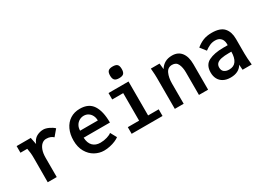

<svg xmlns="http://www.w3.org/2000/svg" viewBox="-28 -1519 3056 2253"><g transform="rotate(-30 1500.0 -393.0)"><path d="M156.5 -317Q156.5 -370 153.5 -395.8Q150.5 -421.5 143.5 -460H51.5V-550H243L261.5 -457Q285 -516.5 328 -539.2Q371 -562 417.5 -562Q449.5 -562 490.8 -543Q532 -524 557.5 -499L488.5 -417Q472 -432.5 449.2 -441.8Q426.5 -451 392.5 -451Q361 -451 334.8 -429Q308.5 -407 293 -364.2Q277.5 -321.5 277.5 -261V0H155.5Z M662 -272Q662 -356.5 692.5 -421.8Q723 -487 779.2 -523Q835.5 -559 911 -559Q1031.5 -559 1084.8 -476.5Q1138 -394 1138 -242H782Q785 -168 822.8 -130Q860.5 -92 925 -92Q972 -92 1015.8 -105.5Q1059.5 -119 1078 -136L1124 -52Q1104.5 -36.5 1070.8 -22Q1037 -7.5 996.2 1.2Q955.5 10 917 10Q852.5 10 794 -22.2Q735.5 -54.5 698.8 -118.2Q662 -182 662 -272ZM911 -465Q877.5 -465 849 -448.5Q820.5 -432 803.8 -402.2Q787 -372.5 787 -334H1027Q1027 -371.5 1012 -401.2Q997 -431 970.5 -448Q944 -465 911 -465Z M1296.5 -550H1567.5V-90H1711V0H1292.5V-90H1445.5V-463H1296.5ZM1414.5 -717Q1414.5 -760.5 1432.5 -778.2Q1450.5 -796 1493.5 -796Q1537 -796 1554.8 -778.2Q1572.5 -760.5 1572.5 -717Q1572.5 -674 1554.8 -656Q1537 -638 1493.5 -638Q1451 -638 1432.8 -656.2Q1414.5 -674.5 1414.5 -717Z M1872 -525.5 1870 -550H1988L1996.5 -470Q2024.5 -515 2064.8 -537Q2105 -559 2160.5 -559Q2241 -559 2284.8 -503Q2328.5 -447 2328.5 -346V0H2204.5V-306Q2204.5 -372 2183.2 -418Q2162 -464 2106.5 -464Q2048 -464 2022.8 -408.5Q1997.5 -353 1997.5 -274V0H1877.5V-422Q1877.5 -464 1872 -525.5Z M2454.5 -158Q2454.5 -261 2530.2 -299Q2606 -337 2727.5 -337H2788.5V-359Q2788.5 -381.5 2779 -404.2Q2769.5 -427 2746.5 -443Q2723.5 -459 2685 -459Q2647.5 -459 2613.2 -443.8Q2579 -428.5 2545.5 -403L2485.5 -479Q2531.5 -517.5 2580.8 -537.2Q2630 -557 2698 -557Q2812 -557 2860.8 -502.5Q2909.5 -448 2909.5 -352V-158Q2909.5 -95 2919.5 0H2795.5Q2792 -30.5 2790.5 -71Q2744 10 2631 10Q2574 10 2534.2 -11.5Q2494.5 -33 2474.5 -70.8Q2454.5 -108.5 2454.5 -158ZM2787.5 -250H2756.5Q2691.5 -250 2651 -241.2Q2610.5 -232.5 2590.5 -212.8Q2570.5 -193 2570.5 -159.5Q2570.5 -118.5 2596.2 -99.2Q2622 -80 2662.5 -80Q2726 -80 2756.8 -124.5Q2787.5 -169 2787.5 -250Z"/></g></svg>

Font: JuliaMono
Style: Bold
Weight: 700
Monospace: yes
Designer: cormullion
Foundry: corm
Version: Version 0.055; ttfautohint (v1.8.4)